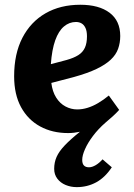

<svg xmlns="http://www.w3.org/2000/svg" viewBox="-20 -546 564 808"><path d="M39.5 -225Q39.5 -319.5 74.2 -386.8Q109 -454 171.5 -490Q234 -526 318 -526Q396.5 -526 441.3 -492.3Q486 -458.5 486 -394.5Q486 -365.5 477 -340.5Q468 -315.5 446 -294.8Q424 -274 386.5 -256Q349 -238 291.5 -222L196 -197Q200.5 -160.5 216.3 -135.5Q232 -110.5 255.5 -98Q279 -85.5 305 -85.5Q326.5 -85.5 348.5 -92.3Q370.5 -99 393 -112.3Q415.5 -125.5 438 -144L481.5 -83.5Q469 -69.5 454.5 -56.5Q440 -43.5 424 -30Q393.5 -3.5 371.5 25.8Q349.5 55 337.8 81.5Q326 108 326 127Q326 143 333.3 150.5Q340.5 158 354.5 158Q367.5 158 382.8 149Q398 140 411.5 124.5L450.5 158Q422 201 384.8 221.3Q347.5 241.5 303 241.5Q278 241.5 256.3 232.5Q234.5 223.5 221.3 206Q208 188.5 208 164.5Q208 137.5 218.2 114.3Q228.5 91 252.5 65.8Q276.5 40.5 316.5 8.5Q304.5 11 292 12.5Q279.5 14 267 14Q200 14 148.8 -14Q97.5 -42 68.5 -95.2Q39.5 -148.5 39.5 -225ZM194 -276 260 -293.5Q290.5 -302 309.5 -314Q328.5 -326 337.3 -345.3Q346 -364.5 346 -393Q346 -414.5 340 -427.7Q334 -441 323.8 -447.2Q313.5 -453.5 299.5 -453.5Q271.5 -453.5 249 -434.5Q226.5 -415.5 212.5 -376.5Q198.5 -337.5 194 -276Z"/></svg>

Font: Literata
Style: Italic
Weight: 400
Italic angle: -2°
Designer: Latin by Veronika Burian and Jose Scaglione. Greek by Irene Vlachou. Cyrillic by Vera Evstafieva
Foundry: TypeTogether
Version: Version 3.103;gftools[0.9.29]